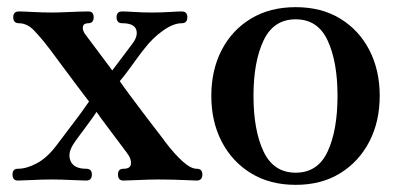

<svg xmlns="http://www.w3.org/2000/svg" viewBox="-20 -505 1122 537"><path d="M30 0Q15 0 15 -17Q15 -33 30 -33Q54 -33 82.5 -48Q111 -63 137 -97Q170 -141 188 -164.5Q206 -188 214.5 -200.5Q223 -213 229 -221Q228 -222 217.5 -236Q207 -250 191.5 -270.5Q176 -291 160.5 -312Q145 -333 133 -349Q121 -365 118 -369Q96 -398 76 -419Q56 -440 33 -440Q17 -440 17 -457Q17 -473 33 -473Q44 -473 72 -471.5Q100 -470 125 -470Q143 -470 163.5 -471Q184 -472 202 -472.5Q220 -473 227 -473Q242 -473 242 -457Q242 -440 227 -440Q214 -440 212 -431Q210 -422 217 -411L294 -308Q313 -333 326 -350.5Q339 -368 349 -381Q367 -404 361 -422Q355 -440 322 -440Q306 -440 306 -457Q306 -473 322 -473Q333 -473 356 -471.5Q379 -470 405 -470Q431 -470 454.5 -471.5Q478 -473 488 -473Q504 -473 504 -457Q504 -440 488 -440Q465 -440 436 -419.5Q407 -399 384 -369Q378 -362 366 -345.5Q354 -329 340.5 -310.5Q327 -292 315 -278Q323 -266 342 -240.5Q361 -215 382.5 -186.5Q404 -158 421.5 -135.5Q439 -113 443 -107Q469 -73 491.5 -53Q514 -33 530 -33Q546 -33 546 -17Q546 0 530 0Q523 0 504.5 -1Q486 -2 464 -2.5Q442 -3 424 -3Q398 -3 367 -1.5Q336 0 325 0Q310 0 310 -17Q310 -33 325 -33Q344 -33 346 -45Q348 -57 340 -70Q337 -75 323 -93.5Q309 -112 292.5 -134Q276 -156 263.5 -173Q251 -190 250 -192Q249 -190 240.5 -178Q232 -166 220.5 -150.5Q209 -135 199 -121.5Q189 -108 186 -103Q168 -76 177.5 -54.5Q187 -33 221 -33Q237 -33 237 -17Q237 0 221 0Q210 0 180 -1.5Q150 -3 124 -3Q98 -3 69.5 -1.5Q41 0 30 0Z M807 12Q735 12 682 -20.5Q629 -53 600 -109Q571 -165 571 -237Q571 -309 600 -365Q629 -421 682 -453Q735 -485 807 -485Q879 -485 931.5 -453Q984 -421 1013 -365Q1042 -309 1042 -237Q1042 -165 1013 -109Q984 -53 931.5 -20.5Q879 12 807 12ZM807 -22Q869 -22 896.5 -81.5Q924 -141 924 -237Q924 -332 896.5 -391.5Q869 -451 807 -451Q745 -451 717 -391.5Q689 -332 689 -237Q689 -141 717 -81.5Q745 -22 807 -22Z"/></svg>

Font: Zen Antique
Style: Regular
Weight: 400
Designer: Yoshimichi Ohira
Foundry: Positype
Version: Version 1.001